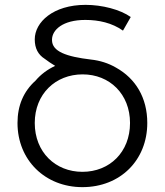

<svg xmlns="http://www.w3.org/2000/svg" viewBox="-20 -765 678 790"><path d="M319 5C475 5 586 -106 586 -259C586 -363 538 -442 457 -487C426 -505 391 -516 354 -520C253 -532 194 -553 194 -600V-603C195 -642 238 -683 331 -683C386 -683 441 -671 486 -639L518 -695C474 -726 400 -745 332 -745C199 -745 123 -674 123 -603C123 -566 137 -540 164 -523C177 -513 192 -503 207 -494C175 -479 148 -459 126 -433C77 -389 52 -331 52 -259C52 -106 166 5 319 5ZM319 -58C208 -58 123 -139 123 -259C123 -378 208 -459 320 -459C431 -459 515 -378 515 -259C515 -139 431 -58 319 -58Z"/></svg>

Font: Montserrat Z
Style: Regular
Weight: 400
Designer: Julieta Ulanovsky
Foundry: Julieta Ulanovsky
Version: Version 8.000